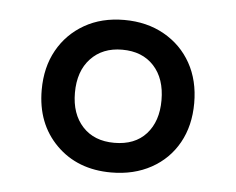

<svg xmlns="http://www.w3.org/2000/svg" viewBox="-34 -765 468 380"><g transform="rotate(5 200.0 -574.5)"><path d="M199 -423Q132 -423 90 -465Q48 -507 48 -574Q48 -619 67 -653Q86 -687 120 -706.5Q154 -726 199 -726Q244 -726 278.5 -706.5Q313 -687 332 -653Q351 -619 351 -574Q351 -529 332 -495Q313 -461 278.5 -442Q244 -423 199 -423ZM200 -482Q241 -482 263.5 -507Q286 -532 286 -574Q286 -617 263 -642Q240 -667 200 -667Q161 -667 137.5 -642Q114 -617 114 -574Q114 -532 137 -507Q160 -482 200 -482Z"/></g></svg>

Font: Noto Serif Tibetan
Style: Regular
Weight: 400
Designer: Monotype Design Team
Foundry: Monotype Imaging Inc.
Version: Version 2.103